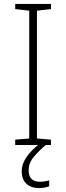

<svg xmlns="http://www.w3.org/2000/svg" viewBox="-20 -734 334 972"><path d="M238 0H57V-27L128 -33V-680L57 -688V-714H238V-688L167 -680V-33L238 -27ZM125 128Q125 186 181 186Q195 186 207.5 184Q220 182 229 179V209Q219 213 206 215.5Q193 218 176 218Q138 218 114 196.5Q90 175 90 133Q90 96 115 60Q140 24 188 -12L212 0Q178 28 151.5 59.5Q125 91 125 128Z"/></svg>

Font: Noto Sans Khmer UI ExtraLight
Style: Regular
Weight: 200
Designer: Danh Hong and the Monotype Design Team
Foundry: Monotype Imaging Inc.
Version: Version 2.002; ttfautohint (v1.8.4.7-5d5b)